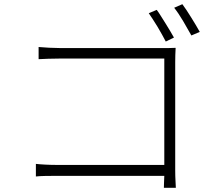

<svg xmlns="http://www.w3.org/2000/svg" viewBox="-20 -866 1040 915"><path d="M770 -668Q762 -683 752 -701.5Q742 -720 731 -738Q720 -756 709 -773Q698 -790 689 -803L727 -819Q736 -807 746.5 -790Q757 -773 768.5 -755Q780 -737 790.5 -719Q801 -701 809 -687ZM815 -54Q815 -27 816.5 -1.5Q818 24 818 29H761Q761 25 761.5 9Q762 -7 763 -28H255Q223 -28 196 -27.5Q169 -27 151 -25V-85Q167 -83 195.5 -81.5Q224 -80 254 -80H763V-587H266Q240 -587 210 -586Q180 -585 164 -584V-642Q187 -640 214.5 -638.5Q242 -637 265 -637H751Q768 -637 784 -637Q800 -637 817 -638Q816 -622 815.5 -603.5Q815 -585 815 -570ZM849 -846Q858 -834 869 -817.5Q880 -801 891 -783Q902 -765 913 -747Q924 -729 932 -714L892 -697Q875 -728 852.5 -766Q830 -804 810 -829Z"/></svg>

Font: SpoqaHanSansJP-Light
Style: Regular
Weight: 300
Designer: [Source Han Sans]
Ryoko NISHIZUKA  (kana & ideographs); Paul D. Hunt (Latin, Greek & Cyrillic); Wenlong ZHANG  (bopomofo
Foundry: Spoqa (http://bi.spoqa.com)
Version: Version 1.002.20150607